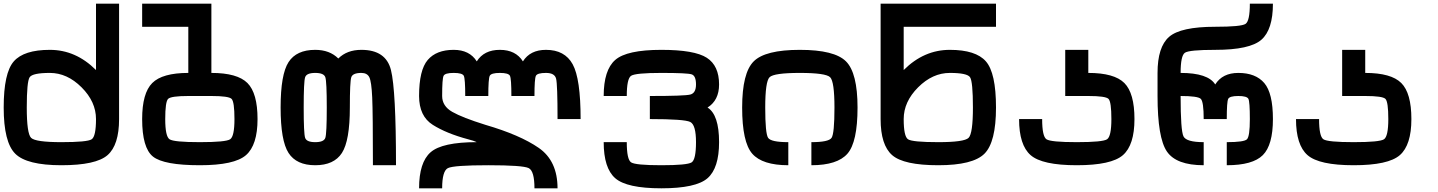

<svg xmlns="http://www.w3.org/2000/svg" viewBox="-20 -895 7790 1040"><path d="M250 -500Q156.2 -500 140.6 -476.6Q125 -453.1 125 -312.5Q125 -171.9 148.4 -148.4Q171.9 -125 312.5 -125Q453.1 -125 476.6 -140.6Q500 -156.2 500 -250Q500 -343.8 421.9 -421.9Q343.8 -500 250 -500ZM500 -875H625V-250Q625 -109.4 562.5 -54.7Q500 0 312.5 0Q125 0 62.5 -62.5Q0 -125 0 -312.5Q0 -500 54.7 -562.5Q109.4 -625 250 -625Q390.6 -625 500 -515.6Z M875 -250Q875 -156.2 898.4 -140.6Q921.9 -125 1062.5 -125Q1203.1 -125 1226.6 -140.6Q1250 -156.2 1250 -250Q1250 -343.8 1234.4 -359.4Q1218.8 -375 1125 -375H1000Q906.2 -375 890.6 -359.4Q875 -343.8 875 -250ZM1062.5 0Q867.2 0 808.6 -46.9Q750 -93.8 750 -250Q750 -390.6 804.7 -445.3Q859.4 -500 1000 -500V-750H750V-875H1125V-500Q1265.6 -500 1320.3 -445.3Q1375 -390.6 1375 -250Q1375 -109.4 1312.5 -54.7Q1250 0 1062.5 0Z M1500 -312.5Q1500 -492.2 1543 -558.6Q1585.9 -625 1687.5 -625Q1765.6 -625 1812.5 -578.1Q1859.4 -625 1937.5 -625Q2070.3 -625 2097.7 -515.6Q2125 -406.2 2125 0H2000Q2000 -281.2 1996.1 -367.2Q1992.2 -453.1 1980.5 -476.6Q1968.8 -500 1937.5 -500Q1890.6 -500 1882.8 -476.6Q1875 -453.1 1875 -312.5Q1875 -132.8 1832 -66.4Q1789.1 0 1687.5 0Q1585.9 0 1543 -66.4Q1500 -132.8 1500 -312.5ZM1687.5 -500Q1640.6 -500 1632.8 -476.6Q1625 -453.1 1625 -312.5Q1625 -171.9 1632.8 -148.4Q1640.6 -125 1687.5 -125Q1734.4 -125 1742.2 -148.4Q1750 -171.9 1750 -312.5Q1750 -453.1 1742.2 -476.6Q1734.4 -500 1687.5 -500Z M2937.5 -500Q2890.6 -500 2882.8 -484.4Q2875 -468.8 2875 -375H2750Q2750 -468.8 2742.2 -484.4Q2734.4 -500 2687.5 -500Q2640.6 -500 2632.8 -484.4Q2625 -468.8 2625 -375H2500Q2500 -468.8 2492.2 -484.4Q2484.4 -500 2437.5 -500Q2390.6 -500 2382.8 -484.4Q2375 -468.8 2375 -375Q2375 -320.3 2429.7 -289.1Q2484.4 -257.8 2609.4 -218.8Q2796.9 -164.1 2898.4 -93.8Q3000 -23.4 3000 125H2875Q2875 31.2 2843.8 15.6Q2812.5 0 2625 0Q2437.5 0 2406.2 15.6Q2375 31.2 2375 125H2250Q2250 -15.6 2312.5 -70.3Q2375 -125 2562.5 -125Q2546.9 -132.8 2515.6 -140.6Q2398.4 -171.9 2324.2 -218.8Q2250 -265.6 2250 -375Q2250 -515.6 2296.9 -570.3Q2343.8 -625 2437.5 -625Q2523.4 -625 2562.5 -562.5Q2601.6 -625 2687.5 -625Q2773.4 -625 2812.5 -562.5Q2851.6 -625 2937.5 -625Q3039.1 -625 3082 -546.9Q3125 -468.8 3125 -250H3000Q3000 -437.5 2992.2 -468.8Q2984.4 -500 2937.5 -500Z M3875 -125Q3875 15.6 3812.5 70.3Q3750 125 3562.5 125Q3375 125 3312.5 70.3Q3250 15.6 3250 -125H3375Q3375 -31.2 3398.4 -15.6Q3421.9 0 3562.5 0Q3703.1 0 3726.6 -15.6Q3750 -31.2 3750 -125Q3750 -218.8 3718.8 -234.4Q3687.5 -250 3500 -250V-375Q3687.5 -375 3718.8 -382.8Q3750 -390.6 3750 -437.5Q3750 -484.4 3726.6 -492.2Q3703.1 -500 3562.5 -500Q3421.9 -500 3398.4 -484.4Q3375 -468.8 3375 -375H3250Q3250 -515.6 3312.5 -570.3Q3375 -625 3562.5 -625Q3742.2 -625 3808.6 -582Q3875 -539.1 3875 -437.5Q3875 -351.6 3812.5 -312.5Q3875 -273.4 3875 -125Z M4312.5 -625Q4500 -625 4562.5 -562.5Q4625 -500 4625 -312.5Q4625 -125 4570.3 -62.5Q4515.6 0 4375 0V-125Q4468.8 -125 4484.4 -148.4Q4500 -171.9 4500 -312.5Q4500 -453.1 4476.6 -476.6Q4453.1 -500 4312.5 -500Q4171.9 -500 4148.4 -476.6Q4125 -453.1 4125 -312.5Q4125 -171.9 4140.6 -148.4Q4156.2 -125 4250 -125V0Q4109.4 0 4054.7 -62.5Q4000 -125 4000 -312.5Q4000 -500 4062.5 -562.5Q4125 -625 4312.5 -625Z M5062.5 -125Q5203.1 -125 5226.6 -148.4Q5250 -171.9 5250 -312.5Q5250 -453.1 5234.4 -476.6Q5218.8 -500 5125 -500Q5031.2 -500 4953.1 -421.9Q4875 -343.8 4875 -250Q4875 -156.2 4898.4 -140.6Q4921.9 -125 5062.5 -125ZM5125 -625Q5265.6 -625 5320.3 -562.5Q5375 -500 5375 -312.5Q5375 -125 5312.5 -62.5Q5250 0 5062.5 0Q4875 0 4812.5 -54.7Q4750 -109.4 4750 -250V-875H5375V-750H4875V-515.6Q4984.4 -625 5125 -625Z M6125 -250Q6125 -109.4 6062.5 -54.7Q6000 0 5812.5 0Q5625 0 5562.5 -54.7Q5500 -109.4 5500 -250H5625Q5625 -156.2 5648.4 -140.6Q5671.9 -125 5812.5 -125Q5953.1 -125 5976.6 -140.6Q6000 -156.2 6000 -250Q6000 -343.8 5984.4 -359.4Q5968.8 -375 5875 -375H5750V-625H5875V-500Q6015.6 -500 6070.3 -445.3Q6125 -390.6 6125 -250Z M6500 -250Q6500 -343.8 6484.4 -359.4Q6468.8 -375 6375 -375Q6375 -187.5 6390.6 -156.2Q6406.2 -125 6500 -125V0Q6351.6 0 6300.8 -74.2Q6250 -148.4 6250 -375V-500Q6250 -640.6 6312.5 -695.3Q6375 -750 6562.5 -750Q6703.1 -750 6726.6 -765.6Q6750 -781.2 6750 -875H6875Q6875 -734.4 6812.5 -679.7Q6750 -625 6562.5 -625Q6421.9 -625 6398.4 -609.4Q6375 -593.8 6375 -500Q6523.4 -500 6562.5 -437.5Q6601.6 -500 6687.5 -500Q6781.2 -500 6828.1 -445.3Q6875 -390.6 6875 -250Q6875 -109.4 6820.3 -54.7Q6765.6 0 6625 0V-125Q6718.8 -125 6734.4 -140.6Q6750 -156.2 6750 -250Q6750 -343.8 6742.2 -359.4Q6734.4 -375 6687.5 -375Q6640.6 -375 6632.8 -359.4Q6625 -343.8 6625 -250Z M7625 -250Q7625 -109.4 7562.5 -54.7Q7500 0 7312.5 0Q7125 0 7062.5 -54.7Q7000 -109.4 7000 -250H7125Q7125 -156.2 7148.4 -140.6Q7171.9 -125 7312.5 -125Q7453.1 -125 7476.6 -140.6Q7500 -156.2 7500 -250Q7500 -343.8 7484.4 -359.4Q7468.8 -375 7375 -375H7250V-625H7375V-500Q7515.6 -500 7570.3 -445.3Q7625 -390.6 7625 -250Z"/></svg>

Font: CraftyPE
Style: Regular
Weight: 400
Designer: Erek Butcher
Foundry: Haunted Coop
Version: Version 0.018;April 4, 2024;FontCreator 15.0.0.2962 64-bit